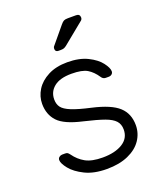

<svg xmlns="http://www.w3.org/2000/svg" viewBox="-136 -813 765 910"><g transform="rotate(-20 246.0 -357.5)"><path d="M47 0ZM62 -385Q62 -422 82.5 -455Q103 -488 143.5 -509Q184 -530 241 -530Q301 -530 342.5 -509.5Q384 -489 404.5 -462Q425 -435 425 -418Q425 -409 418.5 -403.5Q412 -398 403 -398H388Q374 -398 366 -411Q346 -441 320.5 -456.5Q295 -472 241 -472Q183 -472 153 -448Q123 -424 123 -385Q123 -361 135 -345Q147 -329 180 -315.5Q213 -302 276 -288Q369 -267 407 -232Q445 -197 445 -139Q445 -98 422 -64Q399 -30 354 -10Q309 10 246 10Q181 10 136.5 -12Q92 -34 69.5 -62Q47 -90 47 -107Q47 -116 54 -121.5Q61 -127 69 -127H84Q91 -127 95.5 -124.5Q100 -122 106 -114Q128 -83 159.5 -65.5Q191 -48 246 -48Q308 -48 346 -71.5Q384 -95 384 -139Q384 -166 368.5 -183Q353 -200 318.5 -212.5Q284 -225 216 -241Q127 -261 94.5 -296Q62 -331 62 -385ZM316 -725H357Q376 -725 376 -706Q376 -699 371 -694L262 -605Q254 -599 248 -597Q242 -595 231 -595H221Q205 -595 205 -611Q205 -619 210 -624L279 -707Q288 -718 295 -721.5Q302 -725 316 -725Z"/></g></svg>

Font: Hezaedrus Light
Style: Regular
Weight: 300
Designer: Hubert & Fischer
Foundry: Hubert & Fischer
Version: Version 1.10;September 3, 2019;FontCreator 11.5.0.2425 64-bi